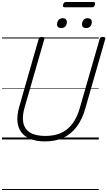

<svg xmlns="http://www.w3.org/2000/svg" viewBox="-20 -1381 1063 1901"><path d="M426 19Q339 19 280 -5.5Q221 -30 189 -74.5Q157 -119 152.5 -181Q148 -243 169 -319L363 -996Q366 -1006 372.5 -1010.5Q379 -1015 395 -1015Q409 -1015 415.5 -1010.5Q422 -1006 419 -995L223 -315Q198 -228 211 -165Q224 -102 278 -68.5Q332 -35 429 -35Q518 -35 584.5 -65Q651 -95 697 -156Q743 -217 769 -308L967 -996Q970 -1006 976.5 -1010.5Q983 -1015 999 -1015Q1028 -1015 1022 -995L824 -305Q793 -197 738.5 -125Q684 -53 606.5 -17Q529 19 426 19ZM586 -1103Q568 -1103 556.5 -1112Q545 -1121 545 -1140Q545 -1164 559.5 -1182.5Q574 -1201 601 -1201Q619 -1201 630.5 -1191.5Q642 -1182 642 -1163Q642 -1139 628 -1121Q614 -1103 586 -1103ZM832 -1103Q814 -1103 803 -1112Q792 -1121 792 -1140Q792 -1164 806.5 -1182.5Q821 -1201 848 -1201Q866 -1201 877.5 -1191.5Q889 -1182 889 -1163Q889 -1139 874.5 -1121Q860 -1103 832 -1103ZM619 -1309Q608 -1309 605 -1315.5Q602 -1322 605 -1334Q608 -1348 614.5 -1354.5Q621 -1361 632 -1361H905Q917 -1361 919.5 -1354Q922 -1347 920 -1334Q916 -1322 910 -1315.5Q904 -1309 892 -1309ZM0 490H958V500H0ZM0 -20H958V0H0ZM0 -505H958V-500H0ZM0 -1010H958V-1000H0Z"/></svg>

Font: Playwrite AU QLD Guides
Style: Regular
Weight: 400
Designer: Veronika Burian, José Scaglione
Foundry: TypeTogether
Version: Version 1.003